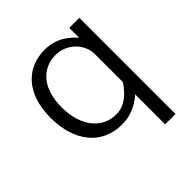

<svg xmlns="http://www.w3.org/2000/svg" viewBox="-186 -661 957 957"><g transform="rotate(-45 292.5 -183.0)"><path d="M509 161V-517H438V-448C416 -470 369 -527 273 -527C152 -527 55 -441 55 -266C55 -93 147 10 283 10C339 10 385 -7 436 -50V161ZM299 -46C202 -46 131 -128 131 -264C131 -406 207 -470 293 -470C378 -470 436 -401 436 -335V-137C399 -81 355 -46 299 -46Z"/></g></svg>

Font: United Sans Light
Style: Regular
Weight: 300
Designer: Pablo Impallari, Rodrigo Fuenzalida (Modified by Dan O. Williams)
Version: Version 1.000;PS 001.000;hotconv 1.0.88;makeotf.lib2.5.64775